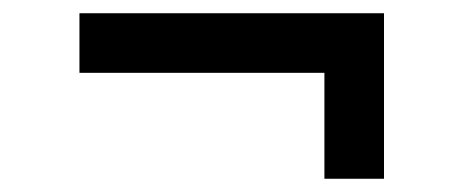

<svg xmlns="http://www.w3.org/2000/svg" viewBox="-20 -365 700 290"><path d="M100 -255H470V-95H560V-345H100Z"/></svg>

Font: Uncut Plan8
Style: Regular
Weight: 400
Designer: Kasper Nordkvist
Foundry: UNCUT.wtf
Version: Version 1.002;Glyphs 3.1.2 (3151)